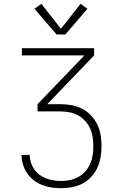

<svg xmlns="http://www.w3.org/2000/svg" viewBox="-20 -773 640 1008"><path d="M302 215Q276 215 251 211.5Q226 208 202 198.5Q178 189 157.5 173.5Q137 158 122.5 136.5Q108 115 100.5 90Q93 65 93 40H136Q136 60 142 79.5Q148 99 159.5 115.5Q171 132 187.5 144.5Q204 157 223 164Q242 171 262 174Q282 177 302 177Q326 177 349 172Q372 167 392.5 155.5Q413 144 428.5 126Q444 108 453.5 86.5Q463 65 466.5 42Q470 19 470 -5Q470 -28 466.5 -52Q463 -76 453.5 -97.5Q444 -119 428 -137Q412 -155 391.5 -166.5Q371 -178 347.5 -183Q324 -188 300 -188H177V-226L423 -482H95V-520H474V-482L228 -226H300Q329 -226 358 -220.5Q387 -215 412.5 -201.5Q438 -188 458.5 -166Q479 -144 491.5 -118Q504 -92 508.5 -63Q513 -34 513 -5Q513 24 508 53Q503 82 491 108Q479 134 459 155.5Q439 177 413.5 190.5Q388 204 359.5 209.5Q331 215 302 215ZM277 -592 161 -727 197 -753 300 -622 403 -753 439 -727 323 -592Z"/></svg>

Font: Zed Sans Extralight Extended
Style: Regular
Weight: 200
Width: 7
Designer: Belleve Invis
Foundry: Belleve Invis
Version: Version 1.0.0; ttfautohint (v1.8.4)